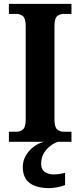

<svg xmlns="http://www.w3.org/2000/svg" viewBox="-20 -734 415 994"><path d="M26 0V-52H65Q84 -52 98.5 -63.5Q113 -75 113 -115V-598Q113 -639 98.5 -650.5Q84 -662 65 -662H26V-714H350V-662H310Q290 -662 276 -650.5Q262 -639 262 -598V-115Q262 -76 276 -64Q290 -52 310 -52H350V0ZM237 240Q169 240 133.5 213.5Q98 187 98 130Q98 99 113.5 72Q129 45 154 26Q179 7 208 0H280Q261 6 240.5 21.5Q220 37 206.5 60Q193 83 193 115Q193 143 211.5 156Q230 169 258 169Q270 169 285 167Q300 165 317 161V224Q302 231 276.5 235.5Q251 240 237 240Z"/></svg>

Font: Noto Serif Thai SemiCondensed
Style: Bold
Weight: 700
Width: 4
Designer: Monotype Design Team
Foundry: Monotype Imaging Inc.
Version: Version 2.002; ttfautohint (v1.8.4.7-5d5b)